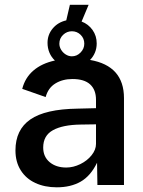

<svg xmlns="http://www.w3.org/2000/svg" viewBox="-20 -790 611 820"><path d="M310.5 -326 390 -328V-364Q390 -406.5 365 -429.5Q340 -452.5 289.5 -452.5Q247.5 -452.5 216.5 -433.5Q185.5 -414.5 175 -375.5L75 -410.5Q87 -458 122.8 -488.8Q158.5 -519.5 214.5 -531.5Q199.5 -545.5 191.2 -565Q183 -584.5 183 -607Q183 -642 205.2 -668.5Q227.5 -695 263 -703L278.5 -769.5H358.5L328.5 -698Q357.5 -687 375.2 -662Q393 -637 393 -604.5Q393 -583.5 385.5 -565.5Q378 -547.5 364.5 -534Q509.5 -509 509.5 -371V0H396L394.5 -95Q367 -38.5 324.5 -14.2Q282 10 222.5 10Q171 10 131 -8.5Q91 -27 68.5 -62.8Q46 -98.5 46 -147.5Q46 -236 109.8 -280Q173.5 -324 310.5 -326ZM263 -74.5Q293 -74.5 322.8 -89Q352.5 -103.5 371.2 -127Q390 -150.5 390 -175.5V-259L324.5 -258Q248 -257 206.2 -234Q164.5 -211 164.5 -160Q164.5 -120.5 192 -97.5Q219.5 -74.5 263 -74.5ZM287 -549.5Q308.5 -549.5 324.2 -565.8Q340 -582 340 -603.5Q340 -626 324.5 -641.2Q309 -656.5 287 -656.5Q265.5 -656.5 249.5 -641.2Q233.5 -626 233.5 -603.5Q233.5 -590 241 -577.5Q248.5 -565 261 -557.2Q273.5 -549.5 287 -549.5Z"/></svg>

Font: 1883 Sans SemiBold
Style: Regular
Weight: 600
Designer: 1883 Sans project is a fork of Public Sans.
Version: Version 1.009